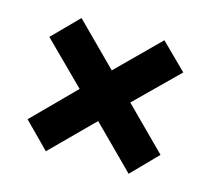

<svg xmlns="http://www.w3.org/2000/svg" viewBox="-71 -700 651 593"><g transform="rotate(15 254.5 -403.5)"><path d="M386 -617 253 -485 121 -617 40 -535 172 -404 41 -272 121 -191 253 -323 386 -190 466 -272 334 -404 468 -536Z"/></g></svg>

Font: Noto Sans Tamil UI Condensed ExtraBold
Style: Regular
Weight: 800
Width: 3
Designer: Jelle Bosma - Monotype Design Team
Foundry: Monotype Imaging Inc.
Version: Version 2.004